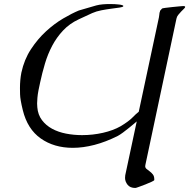

<svg xmlns="http://www.w3.org/2000/svg" viewBox="-20 -732 938 952"><path d="M601 137 658 -130Q656 -128 644.5 -118.5Q633 -109 619 -97.5Q605 -86 590 -75Q575 -64 564 -58Q504 -28 448 -13.5Q392 1 341 1Q248 1 182 -45.5Q116 -92 93 -186Q80 -239 79.5 -264.5Q79 -290 79 -295Q79 -336 86 -372Q100 -437 133.5 -488Q167 -539 208.5 -577Q250 -615 293.5 -640.5Q337 -666 371 -680L457 -705Q472 -709 489.5 -710.5Q507 -712 525 -712Q551 -712 571 -709.5Q591 -707 592 -702L591 -701Q590 -697 573 -694.5Q556 -692 532.5 -689Q509 -686 483 -681Q457 -676 437 -667L370 -636Q325 -615 293 -581Q261 -547 239 -505.5Q217 -464 203 -417Q189 -370 179 -323L171 -285Q167 -265 165.5 -247Q164 -229 164 -219Q164 -209 165 -200Q168 -163 188 -136.5Q208 -110 238.5 -93.5Q269 -77 307.5 -69.5Q346 -62 387 -62Q440 -62 490.5 -73.5Q541 -85 578 -106Q618 -130 637 -149.5Q656 -169 668 -178L768 -646Q769 -654 770 -660Q771 -666 771 -669L773 -674Q773 -678 774.5 -679.5Q776 -681 783 -689Q784 -691 799.5 -693Q815 -695 834 -697Q853 -699 869.5 -700.5Q886 -702 889 -702Q898 -702 898 -698Q898 -698 898 -697Q898 -694 891.5 -688Q885 -682 878 -674.5Q871 -667 864 -658.5Q857 -650 855 -640L701 85Q700 89 700 92Q700 100 706.5 105.5Q713 111 722 117.5Q731 124 738 133Q745 142 745 157Q745 159 745 161Q745 163 731.5 169.5Q718 176 701 182.5Q684 189 669 194.5Q654 200 651 200Q625 200 612.5 184Q600 168 600 150Q600 144 601 137Z"/></svg>

Font: New Athena Unicode
Style: Italic
Weight: 400
Designer: J. Rusten 1997; rev. by R. Hancock 2001, 2002, rev. by D. Mastronarde 2002-2019
Foundry: Society for Classical Studies (formerly American Philological Association)
Version: Version 5.008